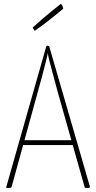

<svg xmlns="http://www.w3.org/2000/svg" viewBox="-20 -932 476 953"><path d="M24 1Q23 1 19 1Q15 1 10 0L210 -703Q210 -705 215 -705Q218 -705 220.5 -704.5Q223 -704 224 -703L425 -10Q427 -4 425 -1.5Q423 1 417 1Q414 1 409.5 1Q405 1 401 0L268 -470Q256 -516 244.5 -557.5Q233 -599 225.5 -629Q218 -659 217 -669Q216 -659 208.5 -629Q201 -599 190 -557.5Q179 -516 166 -470L38 -6Q37 -1 33 0Q29 1 24 1ZM92 -212V-236H355V-212ZM152 -779Q152 -779 149.5 -783Q147 -787 144.5 -791Q142 -795 142 -795Q167 -818 191.5 -839Q216 -860 236.5 -876.5Q257 -893 269 -902.5Q281 -912 281 -912Q287 -912 290.5 -900.5Q294 -889 294 -889Q294 -889 282.5 -879.5Q271 -870 251.5 -854Q232 -838 206.5 -818.5Q181 -799 152 -779Z"/></svg>

Font: Yanone Kaffeesatz ExtraLight ExtraLight
Style: Regular
Weight: 250
Version: Version 2.003